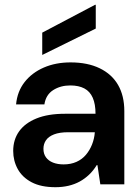

<svg xmlns="http://www.w3.org/2000/svg" viewBox="-20 -768 579 800"><path d="M211 12Q151 12 112 -8.5Q73 -29 54 -63.5Q35 -98 35 -139Q35 -186 59.5 -220.5Q84 -255 132 -274.5Q180 -294 251 -294H378Q378 -334 366.5 -360.5Q355 -387 331.5 -399.5Q308 -412 273 -412Q232 -412 201.5 -392.5Q171 -373 165 -333H47Q52 -387 82.5 -426Q113 -465 162.5 -486.5Q212 -508 274 -508Q345 -508 395.5 -483.5Q446 -459 472 -414Q498 -369 498 -305V0H398L386 -80H383Q369 -57 351 -40Q333 -23 312 -11.5Q291 0 265.5 6Q240 12 211 12ZM245 -83Q275 -83 298.5 -93.5Q322 -104 338 -123Q354 -142 363.5 -166Q373 -190 375 -216V-217H264Q228 -217 205 -208Q182 -199 171.5 -183.5Q161 -168 161 -148Q161 -127 171.5 -112.5Q182 -98 201 -90.5Q220 -83 245 -83ZM156 -539V-632L376 -748H379V-649Z"/></svg>

Font: DM Sans 9pt 36pt SemiBold
Style: Regular
Weight: 600
Version: Version 4.004;gftools[0.9.30]